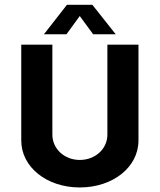

<svg xmlns="http://www.w3.org/2000/svg" viewBox="-20 -784 675 811"><path d="M165.5 -639.2H260.7L316.9 -716.3L373.5 -639.2H468.8L370.1 -763.7H262.7ZM316.9 7.8C457.5 7.8 564.9 -78.6 564.9 -190.4V-595.2H433.6V-215.3C433.6 -155.3 382.8 -108.4 316.9 -108.4C252 -108.4 201.2 -155.3 201.2 -215.3V-595.2H69.8V-190.4C69.8 -78.6 177.2 7.8 316.9 7.8Z"/></svg>

Font: Now ExtraBold
Style: Regular
Weight: 800
Designer: Alfredo Marco Pradil
Foundry: Alfredo Marco Pradil
Version: Version 1.200;hotconv 1.0.109;makeotfexe 2.5.65596